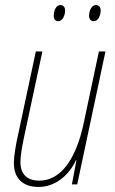

<svg xmlns="http://www.w3.org/2000/svg" viewBox="-20 -731 457 761"><path d="M352 -647C370 -647 379 -672 379 -689C379 -703 372 -711 360 -711C342 -711 333 -686 333 -669C333 -655 340 -647 352 -647ZM211 -647C229 -647 238 -672 238 -689C238 -703 231 -711 219 -711C201 -711 193 -686 193 -669C193 -655 199 -647 211 -647ZM133 10C201 10 255 -39 281 -96H283L265 0H286L398 -527H372L312 -244C282 -102 222 -15 136 -15C89 -15 61 -39 61 -88C61 -117 68 -152 75 -186L148 -527H122L51 -194C43 -158 35 -113 35 -86C35 -22 72 10 133 10Z"/></svg>

Font: Noto Sans Condensed Thin
Style: Italic
Weight: 100
Width: 3
Italic angle: -12°
Designer: Monotype Design Team
Foundry: Monotype Imaging Inc.
Version: Version 2.013